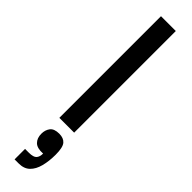

<svg xmlns="http://www.w3.org/2000/svg" viewBox="-285 -538 752 752"><g transform="rotate(45 91.0 -162.0)"><path d="M50 0V-563H132V0ZM41 239V181H62Q87 181 95.5 171.5Q104 162 104 144Q72 146 58 132Q44 118 44 94Q44 73 55 58.5Q66 44 94 44Q118 44 130 58Q142 72 142 112Q142 148 134.5 177Q127 206 110 222.5Q93 239 64 239Z"/></g></svg>

Font: Darker Grotesque Light SemiBold
Style: Regular
Weight: 600
Version: Version 1.000;gftools[0.9.28]